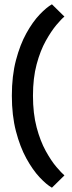

<svg xmlns="http://www.w3.org/2000/svg" viewBox="-20 -776 335 891"><path d="M133 -332Q133 -249 150 -185Q167 -121 192.5 -75Q218 -29 242 -1Q266 27 279 38L221 95Q196 81 164 47Q132 13 102.5 -40.5Q73 -94 54 -167Q35 -240 35 -332Q35 -424 54 -496.5Q73 -569 102.5 -622Q132 -675 164 -708.5Q196 -742 221 -756L279 -699Q266 -689 242 -660.5Q218 -632 192.5 -586.5Q167 -541 150 -477.5Q133 -414 133 -332Z"/></svg>

Font: Epunda Sans Medium
Style: Regular
Weight: 500
Designer: Simon Atzbach
Foundry: typofactur
Version: Version 2.204; ttfautohint (v1.8.4.7-5d5b)